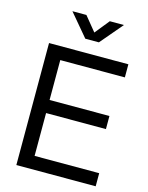

<svg xmlns="http://www.w3.org/2000/svg" viewBox="-136 -1023 852 1106"><g transform="rotate(15 290.0 -469.5)"><path d="M72.3 0V-727.5H545.4V-649.4H160.2V-411.6H517.1V-333.5H160.2V-78.1H545.4V0ZM238.3 -939.5 308.6 -853.5 377.9 -939.5H461.9V-939L348.6 -805.7H267.6L155.3 -939V-939.5Z"/></g></svg>

Font: Inter Khmer Looped
Style: Regular
Weight: 400
Designer: Rasmus Andersson, Sovichet Tep
Foundry: Anagata Design
Version: Version 1.000